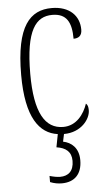

<svg xmlns="http://www.w3.org/2000/svg" viewBox="-54 -579 467 839"><g transform="rotate(-5 179.0 -159.5)"><path d="M183 224C239 224 272 191 272 130C272 76 240 50 204 43L211 10C287 10 328 -46 328 -84C328 -100 325 -108 318 -114C303 -69 269 -21 211 -21C131 -21 87 -94 87 -264C87 -458 134 -513 205 -513C268 -513 289 -473 289 -401C311 -401 326 -411 326 -438C326 -498 284 -543 205 -543C111 -543 47 -479 47 -263C47 -76 104 -3 184 8L173 65C214 71 238 90 238 130C238 175 214 195 178 195C166 195 149 192 132 187V214C149 221 167 224 183 224Z"/></g></svg>

Font: Noto Serif Khmer ExtraCondensed ExtraLight
Style: Regular
Weight: 200
Width: 2
Designer: Danh Hong and the Monotype Design Team
Foundry: Monotype Imaging Inc.
Version: Version 2.004